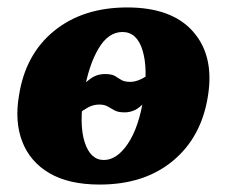

<svg xmlns="http://www.w3.org/2000/svg" viewBox="-20 -487 610 516"><path d="M248 9Q165 9 113 -21.5Q61 -52 40 -106Q19 -160 31 -230Q48 -341 125.5 -404Q203 -467 322 -467Q442 -467 499 -402Q556 -337 539 -230Q522 -119 445 -55Q368 9 248 9ZM259 -57Q294 -57 323.5 -100.5Q353 -144 366 -225Q378 -303 363 -352Q348 -401 309 -401Q271 -401 244.5 -356Q218 -311 206 -239Q192 -153 207.5 -105Q223 -57 259 -57ZM315 -185Q298 -185 288.5 -190Q279 -195 270 -200.5Q261 -206 247 -206Q231 -206 217 -198.5Q203 -191 191 -181L203 -258Q221 -276 234 -282Q247 -288 262 -288Q280 -288 288.5 -283Q297 -278 305.5 -272.5Q314 -267 330 -267Q355 -267 385 -291L372 -215Q355 -197 342 -191Q329 -185 315 -185Z"/></svg>

Font: Vollkorn ExtraBold
Style: Italic
Weight: 800
Italic angle: -11°
Designer: Friedrich Althausen
Foundry: Friedrich Althausen
Version: Version 5.000; ttfautohint (v1.8.3)